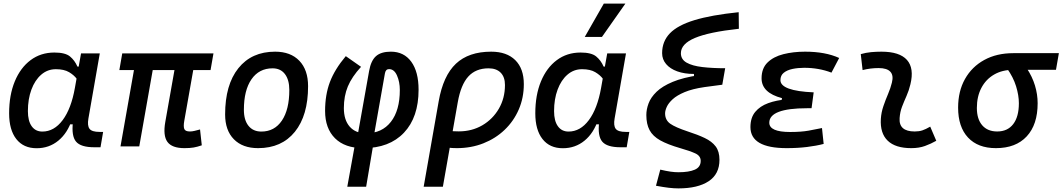

<svg xmlns="http://www.w3.org/2000/svg" viewBox="-20 -815 5915 1069"><path d="M291 -429.7Q244.6 -429.7 209.5 -399.2Q174.3 -368.7 154.8 -315.9Q135.3 -263.2 135.3 -196.3Q135.3 -141.6 156.5 -112.1Q177.7 -82.5 215.8 -82.5Q281.2 -82.5 328.9 -146.2Q376.5 -210 397 -325.7L431.2 -517.6H535.6L472.2 -154.8Q465.3 -115.7 478.3 -98.1Q491.2 -80.6 534.2 -80.6H554.2L539.6 4.9H504.9Q429.7 4.9 403.3 -26.6Q377 -58.1 386.2 -135.3L414.6 -122.6H357.9L381.3 -150.9Q356.4 -74.2 304.9 -32Q253.4 10.3 184.1 10.3Q110.8 10.3 70.8 -40.8Q30.8 -91.8 30.8 -184.1Q30.8 -285.6 62.3 -361.8Q93.8 -438 150.4 -480.2Q207 -522.5 282.7 -522.5Q343.3 -522.5 369.6 -500.7Q396 -479 411.1 -444.3H421.9L430.2 -340.8Q422.9 -354.5 407.7 -375.5Q392.6 -396.5 364.7 -413.1Q336.9 -429.7 291 -429.7Z M1006.8 9.8Q937.5 9.8 912.1 -25.1Q886.7 -60.1 900.4 -136.7L967.8 -517.6H1072.3L1005.9 -141.6Q1000.5 -110.8 1006.1 -96.9Q1011.7 -83 1037.6 -83Q1049.3 -83 1062.5 -86.2Q1075.7 -89.4 1093.8 -94.2L1103.5 -5.9Q1078.1 2.9 1057.9 6.3Q1037.6 9.8 1006.8 9.8ZM644.5 -424.8 660.6 -517.6H1168.5L1152.3 -424.8ZM650.9 0 742.2 -517.6H846.7L755.4 0Z M1417 9.8Q1330.6 9.8 1282 -39.8Q1233.4 -89.4 1233.4 -177.7Q1233.4 -342.8 1307.1 -435.1Q1380.9 -527.3 1511.7 -527.3Q1598.1 -527.3 1646.7 -476.6Q1695.3 -425.8 1695.3 -335Q1695.3 -172.4 1621.8 -81.3Q1548.3 9.8 1417 9.8ZM1435.1 -82.5Q1508.3 -82.5 1549.6 -143.8Q1590.8 -205.1 1590.8 -314Q1590.8 -370.6 1566.4 -402.6Q1542 -434.6 1497.6 -434.6Q1422.4 -434.6 1380.1 -373.5Q1337.9 -312.5 1337.9 -203.6Q1337.9 -146.5 1363.5 -114.5Q1389.2 -82.5 1435.1 -82.5Z M2018.6 224.6H1913.6L1957 -15.1H2059.1ZM1905.3 -502.4 1990.2 -442.9Q1939 -387.2 1916.7 -333.7Q1894.5 -280.3 1894.5 -213.4Q1894.5 -147 1927 -109.9Q1959.5 -72.8 2017.6 -72.8Q2106.4 -72.8 2156.2 -136.5Q2206.1 -200.2 2206.1 -314Q2206.1 -358.9 2190.4 -394.5Q2174.8 -430.2 2146 -430.2Q2127 -430.2 2123 -405.8L2060.1 -49.8H1969.2L2035.2 -420.4Q2045.4 -477.5 2073.5 -502.4Q2101.6 -527.3 2156.2 -527.3Q2229 -527.3 2269.8 -471.4Q2310.5 -415.5 2310.5 -315.4Q2310.5 -162.1 2229.2 -76.2Q2147.9 9.8 2002.9 9.8Q1900.4 9.8 1845.2 -45.2Q1790 -100.1 1790 -197.3Q1790 -287.1 1816.7 -357.9Q1843.3 -428.7 1905.3 -502.4Z M2714.8 -527.3Q2801.3 -527.3 2848.9 -480.2Q2896.5 -433.1 2896.5 -346.7Q2896.5 -270.5 2868.4 -205.6Q2840.3 -140.6 2789.8 -92.3Q2739.3 -43.9 2671.4 -17.1Q2603.5 9.8 2523.4 9.8Q2499 9.8 2474.9 7.1Q2450.7 4.4 2426.3 -0.5L2445.3 -95.7Q2472.2 -83.5 2534.2 -83.5Q2607.4 -83.5 2665.5 -117.4Q2723.6 -151.4 2757.6 -210Q2791.5 -268.6 2791.5 -341.8Q2791.5 -386.2 2767.6 -410.4Q2743.7 -434.6 2700.2 -434.6Q2628.9 -434.6 2587.4 -388.9Q2545.9 -343.3 2528.8 -246.1L2445.8 224.6H2338.9L2422.4 -250.5Q2447.3 -393.1 2518.3 -460.2Q2589.4 -527.3 2714.8 -527.3Z M3220.7 -429.7Q3174.3 -429.7 3139.2 -399.2Q3104 -368.7 3084.5 -315.9Q3064.9 -263.2 3064.9 -196.3Q3064.9 -141.6 3086.2 -112.1Q3107.4 -82.5 3145.5 -82.5Q3210.9 -82.5 3258.5 -146.2Q3306.2 -210 3326.7 -325.7L3360.8 -517.6H3465.3L3401.9 -154.8Q3395 -115.7 3408 -98.1Q3420.9 -80.6 3463.9 -80.6H3483.9L3469.2 4.9H3434.6Q3359.4 4.9 3333 -26.6Q3306.6 -58.1 3315.9 -135.3L3344.2 -122.6H3287.6L3311 -150.9Q3286.1 -74.2 3234.6 -32Q3183.1 10.3 3113.8 10.3Q3040.5 10.3 3000.5 -40.8Q2960.4 -91.8 2960.4 -184.1Q2960.4 -285.6 2991.9 -361.8Q3023.4 -438 3080.1 -480.2Q3136.7 -522.5 3212.4 -522.5Q3272.9 -522.5 3299.3 -500.7Q3325.7 -479 3340.8 -444.3H3351.6L3359.9 -340.8Q3352.5 -354.5 3337.4 -375.5Q3322.3 -396.5 3294.4 -413.1Q3266.6 -429.7 3220.7 -429.7ZM3235.8 -609.4 3341.8 -794.9H3461.9L3331.5 -609.4Z M3757.3 233.9Q3732.4 233.9 3703.4 230.5Q3674.3 227.1 3632.3 219.2L3656.2 129.4Q3689.5 137.2 3712.9 140.6Q3736.3 144 3757.3 144Q3815.9 144 3848.6 129.6Q3881.3 115.2 3881.3 80.6Q3881.3 52.7 3850.8 38.8Q3820.3 24.9 3767.1 9.8Q3697.8 -10.3 3656.2 -33.4Q3614.7 -56.6 3596.7 -90.3Q3578.6 -124 3578.6 -174.3Q3578.6 -206.1 3591.1 -239.5Q3603.5 -272.9 3635.5 -304Q3667.5 -335 3725.1 -359.1Q3782.7 -383.3 3872.6 -396.5L3907.7 -420.4L4017.6 -435.1L4001.5 -343.3L3902.3 -330.1Q3835 -320.3 3792 -302.2Q3749 -284.2 3725.3 -262.5Q3701.7 -240.7 3692.4 -220Q3683.1 -199.2 3683.1 -183.6Q3683.1 -146.5 3711.7 -126.2Q3740.2 -106 3809.6 -83Q3864.3 -65.4 3903.8 -46.6Q3943.4 -27.8 3964.6 0.2Q3985.8 28.3 3985.8 74.7Q3985.8 154.3 3925.5 194.1Q3865.2 233.9 3757.3 233.9ZM3843.8 -363.3V-403.3Q3790.5 -403.3 3750.7 -417.7Q3710.9 -432.1 3688.7 -458.3Q3666.5 -484.4 3666.5 -519Q3666.5 -584.5 3709.7 -629.4Q3752.9 -674.3 3846.7 -702.9Q3940.4 -731.4 4092.8 -747.1L4093.8 -654.8Q3927.7 -636.7 3849.4 -603.8Q3771 -570.8 3771 -518.6Q3771 -484.4 3802.7 -466.3Q3834.5 -448.2 3890.4 -441.7Q3946.3 -435.1 4017.6 -435.1Z M4359.9 9.8Q4158.2 9.8 4158.2 -107.4Q4158.2 -159.7 4184.8 -191.9Q4211.4 -224.1 4257.1 -240.7Q4302.7 -257.3 4359.9 -261.7L4510.3 -300.8L4498.5 -212.4H4473.1Q4420.4 -212.4 4381.1 -207.3Q4341.8 -202.1 4315.7 -192.1Q4289.6 -182.1 4276.4 -167Q4263.2 -151.9 4263.2 -131.8Q4263.2 -80.1 4379.4 -80.1Q4440.4 -80.1 4482.2 -87.6Q4523.9 -95.2 4556.6 -102.1L4565.9 -13.7Q4524.9 -2.9 4472.9 3.4Q4420.9 9.8 4359.9 9.8ZM4323.7 -212.4 4334 -268.6Q4220.2 -298.3 4220.2 -378.9Q4220.2 -434.6 4253.4 -467Q4286.6 -499.5 4341.8 -513.4Q4397 -527.3 4462.4 -527.3Q4575.7 -527.3 4652.3 -492.2L4609.4 -410.6Q4539.1 -437.5 4457.5 -437.5Q4422.9 -437.5 4392.6 -431.2Q4362.3 -424.8 4343.8 -409.9Q4325.2 -395 4325.2 -368.7Q4325.2 -338.9 4371.6 -321.8Q4418 -304.7 4510.3 -300.8L4498.5 -212.4Z M5159.2 -109.9 5192.9 -31.2Q5163.1 -14.2 5129.9 -2.2Q5096.7 9.8 5053.7 9.8Q4965.3 9.8 4922.4 -31.7Q4879.4 -73.2 4884.3 -153.3Q4886.7 -189.9 4898.7 -224.6Q4910.6 -259.3 4924.6 -292Q4938.5 -324.7 4945.8 -355Q4956.1 -395 4937.3 -415.5Q4918.5 -436 4872.1 -436Q4825.7 -436 4782.7 -424.8L4772.5 -513.7Q4801.3 -522 4830.1 -524.7Q4858.9 -527.3 4887.7 -527.3Q4988.8 -527.3 5029.8 -481.2Q5070.8 -435.1 5048.8 -345.2Q5040.5 -310.5 5027.1 -280.5Q5013.7 -250.5 5002.4 -221.2Q4991.2 -191.9 4988.8 -157.7Q4983.4 -83 5072.8 -83Q5097.2 -83 5115.5 -89.1Q5133.8 -95.2 5159.2 -109.9Z M5524.9 9.8Q5424.8 9.8 5369.6 -49.3Q5314.5 -108.4 5314.5 -215.8Q5314.5 -307.1 5352.8 -375.2Q5391.1 -443.4 5460.2 -481.2Q5529.3 -519 5621.6 -519H5875.5L5859.4 -426.3H5621.6Q5560.5 -426.3 5514.9 -399.9Q5469.2 -373.5 5444.1 -325.7Q5418.9 -277.8 5418.9 -213.9Q5418.9 -151.9 5448.7 -117.4Q5478.5 -83 5532.2 -83Q5589.8 -83 5621.3 -124Q5652.8 -165 5652.8 -240.2Q5652.8 -284.2 5637.2 -334.7Q5621.6 -385.3 5586.4 -434.6H5696.8Q5727.5 -388.2 5742.4 -338.9Q5757.3 -289.6 5757.3 -240.2Q5757.3 -121.1 5696.5 -55.7Q5635.7 9.8 5524.9 9.8Z"/></svg>

Font: Cascadia Code
Style: Italic
Weight: 400
Italic angle: -10°
Designer: Aaron Bell
Foundry: Saja Typeworks
Version: Version 2407.024